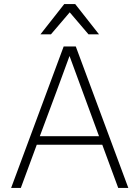

<svg xmlns="http://www.w3.org/2000/svg" viewBox="-20 -930 690 950"><path d="M486 -214H162L83 0H35L295 -700H355L615 0H565ZM177 -256H470L324 -653L259 -476ZM325 -869 232 -760H180L298 -910H352L470 -760H418Z"/></svg>

Font: Retni Sans Light
Style: Regular
Weight: 300
Designer: Vitaly Kuzmin
Foundry: ParaType Ltd.
Version: Version 1.00;March 2, 2019;FontCreator 11.5.0.2425 64-bit; t